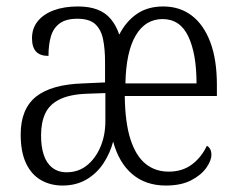

<svg xmlns="http://www.w3.org/2000/svg" viewBox="-20 -564 734 594"><path d="M173 10Q136 10 106.5 -7Q77 -24 60.5 -59Q44 -94 44 -148Q44 -227 91.5 -265Q139 -303 238 -306L305 -309V-372Q305 -412 299 -442Q293 -472 275 -489Q257 -506 219 -506Q184 -506 164.5 -491.5Q145 -477 137.5 -451.5Q130 -426 130 -391Q104 -391 91.5 -404.5Q79 -418 79 -446Q79 -476 96.5 -498Q114 -520 146 -532Q178 -544 221 -544Q256 -544 281 -534.5Q306 -525 322.5 -505.5Q339 -486 349 -457Q370 -498 403.5 -521Q437 -544 485 -544Q536 -544 573 -516Q610 -488 630.5 -434Q651 -380 651 -301V-267H366Q367 -185 383.5 -133.5Q400 -82 430 -57.5Q460 -33 502 -33Q544 -33 573.5 -55Q603 -77 620 -113Q626 -110 630 -103Q634 -96 634 -85Q634 -67 618 -44.5Q602 -22 571 -6Q540 10 493 10Q431 10 389.5 -25Q348 -60 330 -126Q321 -91 300.5 -59.5Q280 -28 248 -9Q216 10 173 10ZM186 -31Q222 -31 248.5 -52Q275 -73 290.5 -109Q306 -145 306 -190V-276L248 -274Q196 -272 164.5 -256.5Q133 -241 120 -213Q107 -185 107 -145Q107 -110 115.5 -84.5Q124 -59 142 -45Q160 -31 186 -31ZM588 -306Q588 -398 562.5 -451.5Q537 -505 483 -505Q430 -505 400 -454.5Q370 -404 368 -306Z"/></svg>

Font: Noto Serif Khmer Condensed Light
Style: Regular
Weight: 300
Width: 3
Designer: Danh Hong and the Monotype Design Team
Foundry: Monotype Imaging Inc.
Version: Version 2.004